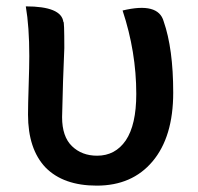

<svg xmlns="http://www.w3.org/2000/svg" viewBox="-20 -570 621 603"><path d="M284 13Q179 13 123 -44Q68 -102 68 -210Q68 -240 70 -301Q72 -363 72 -394Q72 -486 61 -550Q173 -550 179 -501Q182 -507 182 -419L178 -315L175 -202Q175 -141 206 -111Q237 -81 285 -81Q342 -81 375 -129Q408 -178 408 -275Q408 -407 365 -537Q477 -564 494 -503Q524 -417 524 -279Q524 -140 459 -63Q395 13 284 13Z"/></svg>

Font: Swei Half Moon CJK SC
Style: Medium
Weight: 500
Version: Version 2.071